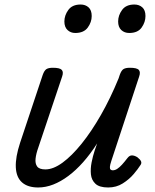

<svg xmlns="http://www.w3.org/2000/svg" viewBox="-20 -815 685 850"><path d="M149 15Q103 15 77.5 -7.5Q52 -30 50 -74.5Q48 -119 69 -183L169 -483Q176 -503 185.5 -509Q195 -515 214 -515Q245 -515 253.5 -505.5Q262 -496 255 -476L149 -160Q140 -135 137.5 -113Q135 -91 144.5 -78Q154 -65 181 -65Q216 -65 257 -95Q298 -125 341.5 -179Q385 -233 427 -306.5Q469 -380 505 -468L510 -483Q517 -503 526.5 -509Q536 -515 555 -515Q586 -515 594.5 -505.5Q603 -496 596 -476L473 -103Q467 -85 466.5 -76Q466 -67 470 -64Q474 -61 479 -61Q489 -61 499 -67.5Q509 -74 520 -86Q531 -98 544 -115Q553 -127 564 -127Q575 -127 588 -119Q601 -109 604.5 -100.5Q608 -92 601 -83Q591 -67 571.5 -44Q552 -21 523.5 -3Q495 15 459 15Q420 15 402.5 -1.5Q385 -18 382.5 -43Q380 -68 385.5 -96Q391 -124 399 -148L410 -180Q380 -133 348 -97Q316 -61 282.5 -36Q249 -11 215.5 2Q182 15 149 15ZM313 -669Q293 -669 279 -682Q265 -695 265 -720Q265 -747 282.5 -771Q300 -795 337 -795Q358 -795 372 -782.5Q386 -770 386 -744Q386 -717 368.5 -693Q351 -669 313 -669ZM552 -669Q531 -669 517 -682Q503 -695 503 -720Q503 -747 520.5 -771Q538 -795 575 -795Q596 -795 610 -782.5Q624 -770 624 -744Q624 -717 607 -693Q590 -669 552 -669Z"/></svg>

Font: Playwrite US Trad
Style: Regular
Weight: 400
Designer: Veronika Burian, José Scaglione
Foundry: TypeTogether
Version: Version 1.002